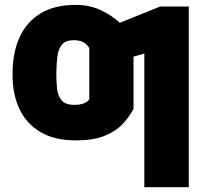

<svg xmlns="http://www.w3.org/2000/svg" viewBox="-20 -573 835 797"><path d="M763.7 -545.9V204.1H579.1V-350.6L534.2 -337.9V-121.1Q516.1 -86.4 487.3 -56.4Q458.5 -26.4 412.1 -8.3Q365.7 9.8 293.9 9.8Q206.5 9.8 148.2 -24.7Q89.8 -59.1 61 -120.1Q32.2 -181.2 32.2 -259.8V-268.6Q32.2 -354 61 -417.7Q89.8 -481.4 147.9 -517.1Q206.1 -552.7 293.9 -552.7Q352.5 -552.7 398.9 -530.5Q445.3 -508.3 477.5 -478.5L644.5 -545.9ZM289.1 -137.7Q333 -137.7 350.6 -160.2V-374Q340.8 -389.6 325.7 -397.9Q310.5 -406.2 286.1 -406.2Q252.9 -406.2 237.5 -388.2Q222.2 -370.1 218.3 -338.9Q214.4 -307.6 213.9 -268.6V-259.8Q213.9 -231.4 217 -203.4Q220.2 -175.3 235.8 -156.5Q251.5 -137.7 289.1 -137.7Z"/></svg>

Font: Inter Tight Black
Style: Regular
Weight: 900
Designer: Rasmus Andersson
Foundry: rsms
Version: Version 3.004; ttfautohint (v1.8.4.7-5d5b)